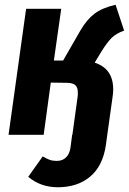

<svg xmlns="http://www.w3.org/2000/svg" viewBox="-20 -568 543 809"><path d="M457 -191Q457 -175 454 -157L432 0L426 44Q413 132 359.5 176.5Q306 221 224 221Q151 221 99 177L160 91Q177 101 189.5 105.5Q202 110 219 110Q243 110 258 95.5Q273 81 277 54L284 0H285L307 -160Q308 -166 308 -178Q308 -200 297 -209.5Q286 -219 261 -219L194 -220L164 0H16L90 -531H238L207 -313H246L319 -440Q346 -486 378.5 -510.5Q411 -535 467 -548L503 -439Q469 -427 450.5 -408.5Q432 -390 408 -352L379 -304Q457 -279 457 -191Z"/></svg>

Font: Fira Sans Condensed
Style: Bold Italic
Weight: 700
Width: 3
Italic angle: -8°
Designer: Carrois Corporate & Edenspiekermann AG
Foundry: Carrois Corporate GbR & Edenspiekermann AG
Version: Version 4.203